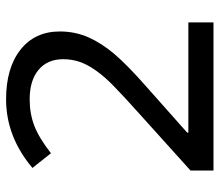

<svg xmlns="http://www.w3.org/2000/svg" viewBox="-64 -636 701 612"><g transform="rotate(-90 286.0 -330.5)"><path d="M520 0H47.9V-73.2L234.9 -241.7Q288.6 -290 317.6 -318.4Q346.7 -346.7 366.2 -374Q385.7 -401.4 394.3 -426.5Q402.8 -451.7 402.8 -479Q402.8 -529.3 368.9 -557.6Q335 -585.9 274.9 -585.9Q229 -585.9 190.4 -571Q151.9 -556.2 103 -518.1L56.2 -577.1Q155.8 -661.1 274.9 -661.1Q375 -661.1 433.1 -615.2Q491.2 -569.3 491.2 -489.7Q491.2 -440.9 472.4 -398.4Q453.6 -356 418.7 -315.2Q383.8 -274.4 317.9 -216.3L168.9 -84V-80.1H520ZM317.9 -214.8Z"/></g></svg>

Font: Noto Sans Telugu
Style: Regular
Weight: 400
Designer: Monotype Design team
Foundry: Monotype Imaging Inc.
Version: Version 1.04 uh